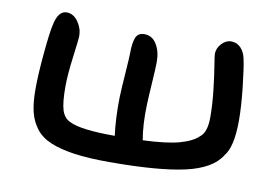

<svg xmlns="http://www.w3.org/2000/svg" viewBox="-63 -693 1072 746"><g transform="rotate(10 473.0 -320.0)"><path d="M407.2 -47.9Q325.7 -47.9 269 -55.9Q212.4 -64 174.3 -80.1Q136.2 -96.2 114.7 -124.5Q93.3 -152.8 84.7 -188.7Q76.2 -224.6 76.2 -276.9Q76.2 -335 84.2 -420.7Q92.3 -506.3 99.1 -534.2Q110.8 -591.8 144 -591.8Q171.4 -591.8 189.7 -565.7Q208 -539.6 208 -508.8Q208 -499.5 198.5 -426Q189 -352.5 189 -307.1Q189 -243.7 198.2 -214.6Q207.5 -185.5 231 -174.8Q274.4 -151.9 411.1 -151.9Q402.3 -217.8 403.8 -300.8Q404.8 -333.5 409.4 -398.2Q414.1 -462.9 414.1 -479Q414.1 -519 422.6 -540Q431.2 -561 456.1 -561Q487.3 -561 504.6 -532.7Q522 -504.4 522 -463.9Q522 -440.9 518.1 -381.8Q514.2 -322.8 513.2 -293Q510.3 -216.8 521 -153.8Q615.2 -157.7 664.8 -171.4Q714.4 -185.1 737.8 -208Q764.2 -227.5 764.2 -287.1Q764.2 -336.9 757.8 -393.1Q751.5 -449.2 745.1 -487.8Q738.8 -526.4 738.8 -533.2Q738.8 -554.7 755.4 -573.2Q772 -591.8 793.9 -591.8Q815.9 -591.8 831.3 -575.9Q846.7 -560.1 852.1 -533.2Q859.4 -499.5 867.7 -425Q876 -350.6 876 -293.9Q876 -189.9 844.2 -151.9Q809.1 -94.7 705.3 -71.3Q601.6 -47.9 407.2 -47.9Z"/></g></svg>

Font: Shantell Sans Irregular Bouncy
Style: Regular
Weight: 500
Designer: Stephen Nixon, Anya Danilova, Shantell Martin
Foundry: Arrow Type
Version: Version 1.006;[9816181b4]